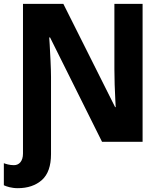

<svg xmlns="http://www.w3.org/2000/svg" viewBox="-37 -734 840 994"><path d="M55.2 240.2C106.4 240.2 147.9 226.1 179.7 198.2C211.4 169.9 227.1 125 227.1 64V-335.9C227.1 -359.9 226.1 -388.2 224.6 -419.9C223.1 -451.7 221.7 -480 220.2 -503.9L217.8 -540H222.2L491.2 0H701.2V-713.9H555.2V-376C555.2 -353 555.7 -326.7 556.6 -295.9C557.6 -265.1 558.6 -238.3 560.1 -214.8L562 -179.2H559.1L291 -713.9H82V61C82 100.6 62 121.1 35.2 121.1C12.2 121.1 -7.3 114.7 -17.1 110.8V225.1C-3.4 231.4 21.5 240.2 55.2 240.2Z"/></svg>

Font: Avrile Sans
Style: Bold
Weight: 700
Designer: Monotype Design Team, Google (font), Stefan Peev (BGR Cyrillic), Cristiano Sobral (main changes)
Foundry: The Avrile Sans Project Authors
Version: Version 3.110